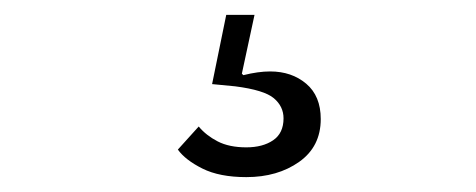

<svg xmlns="http://www.w3.org/2000/svg" viewBox="-20 -33 640 258"><path d="M311 205Q275 205 252 193.5Q229 182 219 168L247 137Q257 149 272.5 157Q288 165 311 165Q333 165 347 155.5Q361 146 361 126Q361 110 348 99Q335 88 296 83L265 80L284 -13H322L305 66L307 68Q327 63 343 63Q372 63 391.5 79.5Q411 96 411 127Q411 164 382 184.5Q353 205 311 205Z"/></svg>

Font: IBM Plex Sans Thai Looped Light
Style: Regular
Weight: 300
Designer: Mike Abbink, Paul van der Laan, Pieter van Rosmalen, Ben Mitchell, Mark Frömberg
Foundry: Bold Monday
Version: Version 1.1